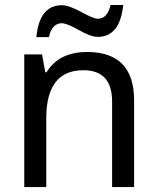

<svg xmlns="http://www.w3.org/2000/svg" viewBox="-20 -756 640 776"><path d="M433.1 0V-345.2Q433.1 -472.2 316.9 -472.2Q167 -472.2 167 -277.8V0H78.1V-536.1H149.9L163.1 -463.9H168Q218.3 -545.9 332 -545.9Q522 -545.9 522 -350.1V0ZM177.7 -606H127Q139.2 -734.9 230 -734.9Q258.3 -734.9 308.6 -707.5Q358.4 -680.2 375 -680.2Q414.1 -680.2 426.8 -735.8H478Q464.8 -606.9 375 -606.9Q347.2 -606.9 298.3 -634.8Q249.5 -662.1 230 -662.1Q189.9 -662.1 177.7 -606Z"/></svg>

Font: Apple Sans Adjectives
Style: Regular
Weight: 400
Monospace: yes
Foundry: Apple Sans Adjectives
Version: Version 0.01